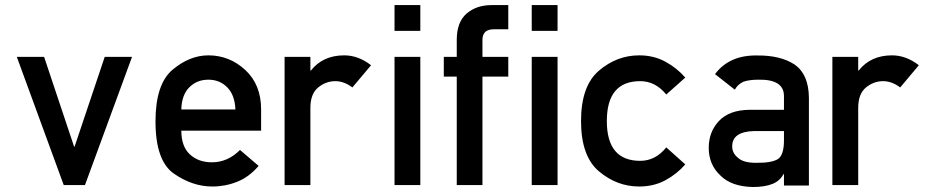

<svg xmlns="http://www.w3.org/2000/svg" viewBox="-20 -731 3699 759"><path d="M231.9 0.5 46.4 -506.3H154.3L272.9 -151.4H274.9L394 -506.3H502L315.9 0.5Z M1012.2 -214.4H696.8Q696.8 -151.9 730.7 -120.6Q764.6 -89.4 817.4 -89.4Q880.4 -89.4 928.7 -138.2L1002.4 -75.2Q964.8 -31.2 917.7 -12.5Q870.6 6.3 819.3 6.3Q741.2 6.3 668 -44.2Q594.7 -94.7 594.7 -251Q594.7 -398.9 662.4 -455.6Q730 -512.2 803.7 -512.2Q887.2 -512.2 949.7 -454.3Q1012.2 -396.5 1012.2 -298.3ZM696.8 -298.3H910.6Q908.2 -355.5 878.4 -385.7Q848.6 -416 803.7 -416Q758.3 -416 728.3 -385.7Q698.2 -355.5 696.8 -298.3Z M1105 0.5V-506.3H1207V-452.1H1209Q1256.3 -512.2 1340.8 -512.2Q1396.5 -512.2 1446.8 -473.1L1373 -385.3Q1339.8 -410.2 1305.7 -410.2Q1268.1 -410.2 1237.5 -385Q1207 -359.9 1207 -304.2V0.5Z M1539.6 0.5V-506.3H1641.6V0.5ZM1539.6 -608.9V-710.9H1641.6V-608.9Z M1785.6 0.5V-428.2H1734.4V-506.3H1785.6V-573.2Q1785.6 -644 1824.7 -677.5Q1863.8 -710.9 1923.3 -710.9H1989.3V-615.2H1931.6Q1887.2 -615.2 1887.2 -573.2V-506.3H1989.3V-428.2H1887.2V0.5Z M2082 0.5V-506.3H2184.1V0.5ZM2082 -608.9V-710.9H2184.1V-608.9Z M2613.8 -148.4 2689 -81.1Q2655.8 -43 2610.1 -18.3Q2564.5 6.3 2506.8 6.3Q2418.9 6.3 2347.9 -53.5Q2276.9 -113.3 2276.9 -252.4Q2276.9 -391.6 2347.9 -451.9Q2418.9 -512.2 2506.8 -512.2Q2564.5 -512.2 2610.1 -487.3Q2655.8 -462.4 2689 -424.3L2613.8 -357.4Q2570.8 -410.2 2510.7 -410.2Q2378.9 -410.2 2378.9 -252.4Q2378.9 -95.2 2510.7 -95.2Q2571.3 -95.2 2613.8 -148.4Z M3079.1 2.4V-42.5H3077.1Q3063 -16.1 3034.7 -4.4Q3004.4 8.3 2955.6 8.3Q2871.6 6.3 2828.6 -36.6Q2781.7 -79.6 2781.7 -146.5Q2781.7 -210 2822.3 -252.9Q2862.8 -295.9 2941.9 -296.9H3079.1V-350.6Q3079.6 -418 2978 -416Q2942.9 -416 2919.4 -408.2Q2896.5 -397.9 2884.8 -376.5L2806.6 -438Q2863.3 -513.7 2973.1 -511.7Q3065.4 -512.7 3121.6 -475.6Q3176.8 -437 3177.7 -344.7V2.4ZM3079.1 -175.8V-212.9H2960.4Q2873.5 -210.4 2874.5 -151.4Q2874.5 -126 2897 -107.4Q2918.5 -87.4 2967.8 -87.4Q3030.3 -86.4 3055.7 -102.5Q3079.1 -118.7 3079.1 -175.8Z M3270.5 0.5V-506.3H3372.6V-452.1H3374.5Q3421.9 -512.2 3506.3 -512.2Q3562 -512.2 3612.3 -473.1L3538.6 -385.3Q3505.4 -410.2 3471.2 -410.2Q3433.6 -410.2 3403.1 -385Q3372.6 -359.9 3372.6 -304.2V0.5Z"/></svg>

Font: Alte DIN 1451 Mittelschrift
Style: Regular
Weight: 400
Designer: Peter Wiegel
Foundry: Peter Wiegel
Version: Version 1.002 September 20, 2019